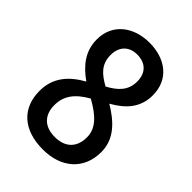

<svg xmlns="http://www.w3.org/2000/svg" viewBox="-214 -823 933 933"><g transform="rotate(45 252.5 -357.0)"><path d="M254 10C381 10 464 -64 464 -182C464 -274 400 -331 325 -376C398 -417 446 -470 446 -554C446 -664 363 -724 254 -724C147 -724 61 -663 61 -554C61 -474 105 -419 170 -373C93 -330 41 -272 41 -180C41 -63 118 10 254 10ZM253 -422C198 -453 162 -484 162 -548C162 -607 198 -641 252 -641C310 -641 345 -607 345 -548C345 -487 309 -452 253 -422ZM252 -74C177 -74 141 -118 141 -182C141 -247 175 -291 244 -330C324 -285 364 -243 364 -183C364 -118 327 -74 252 -74Z"/></g></svg>

Font: Noto Sans Devanagari UI SemiCondensed Medium
Style: Regular
Weight: 500
Width: 4
Designer: Jelle Bosma - Monotype Design Team
Foundry: Monotype Imaging Inc.
Version: Version 2.004